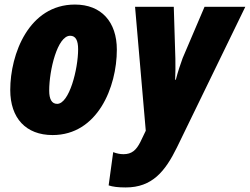

<svg xmlns="http://www.w3.org/2000/svg" viewBox="-20 -583 1097 843"><path d="M211 10C408 10 493 -200 493 -365C493 -487 425 -563 309 -563C107 -563 25 -346 25 -188C25 -64 94 10 211 10ZM532 240C648 240 705 170 757 64L1057 -553H878L782 -328C774 -307 760 -265 752 -233H749C750 -263 751 -294 750 -325L743 -553H573L620 -9L596 41C578 76 559 94 522 94C508 94 492 91 477 85L457 231C475 237 498 240 532 240ZM231 -127C207 -127 196 -148 196 -185C196 -275 232 -426 288 -426C312 -426 323 -406 323 -367C323 -279 284 -127 231 -127Z"/></svg>

Font: Noto Sans Condensed Black
Style: Italic
Weight: 900
Width: 3
Italic angle: -12°
Designer: Monotype Design Team
Foundry: Monotype Imaging Inc.
Version: Version 2.013